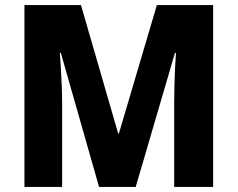

<svg xmlns="http://www.w3.org/2000/svg" viewBox="-20 -734 933 754"><path d="M369 0 219 -526H215Q217 -502 219 -467.5Q221 -433 222.5 -396.5Q224 -360 224 -329V0H76V-714H298L444 -210H447L596 -714H817V0H664V-333Q664 -363 665 -398.5Q666 -434 667.5 -468Q669 -502 671 -526H667L513 0Z"/></svg>

Font: Noto Sans Devanagari UI SemiCondensed ExtraBold
Style: Regular
Weight: 800
Width: 4
Designer: Jelle Bosma - Monotype Design Team
Foundry: Monotype Imaging Inc.
Version: Version 2.004; ttfautohint (v1.8.4.7-5d5b)